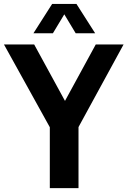

<svg xmlns="http://www.w3.org/2000/svg" viewBox="-49 -969 656 989"><path d="M207.6 0V-377.9L238.1 -258.6L-28.6 -740H127L305.4 -413.2H266.1L444.3 -740H587.6L324.9 -258.6L355.4 -375.8V0ZM123.1 -797.5 219.7 -948.9H344.7L441.3 -797.5H341L273.3 -910H291.1L223.4 -797.5Z"/></svg>

Font: Encode Sans Condensed Thin
Style: Regular
Weight: 100
Width: 3
Designer: Multiple Designers
Foundry: Impallari Type
Version: Version 3.002